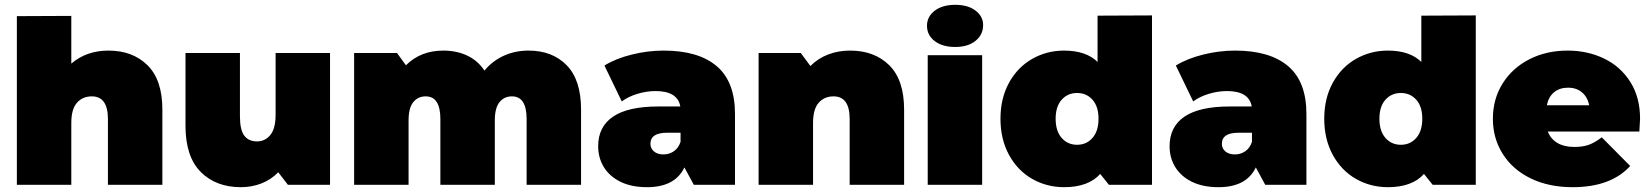

<svg xmlns="http://www.w3.org/2000/svg" viewBox="-20 -767 6849 797"><path d="M654 -312V0H428V-273Q428 -367 361 -367Q323 -367 299.5 -340.5Q276 -314 276 -257V0H50V-700L276 -701V-503Q339 -557 430 -557Q531 -557 592.5 -496Q654 -435 654 -312Z M1350 -547V0H1175L1135 -52Q1105 -21 1065 -5.5Q1025 10 980 10Q876 10 813 -53.5Q750 -117 750 -245V-547H976V-284Q976 -228 994 -204Q1012 -180 1047 -180Q1080 -180 1102 -206.5Q1124 -233 1124 -290V-547Z M2392 -312V0H2166V-273Q2166 -367 2105 -367Q2073 -367 2053.5 -343Q2034 -319 2034 -267V0H1808V-273Q1808 -367 1747 -367Q1715 -367 1695.5 -343Q1676 -319 1676 -267V0H1450V-547H1628L1665 -496Q1726 -557 1820 -557Q1875 -557 1919 -536.5Q1963 -516 1991 -474Q2024 -514 2071 -535.5Q2118 -557 2174 -557Q2273 -557 2332.5 -496Q2392 -435 2392 -312Z M3031 -294V0H2860L2821 -72Q2782 10 2666 10Q2601 10 2555.5 -12.5Q2510 -35 2486.5 -73.5Q2463 -112 2463 -160Q2463 -241 2525 -283Q2587 -325 2713 -325H2804Q2793 -389 2701 -389Q2664 -389 2626 -377.5Q2588 -366 2561 -346L2489 -495Q2536 -524 2602.5 -540.5Q2669 -557 2735 -557Q2879 -557 2955 -492.5Q3031 -428 3031 -294ZM2805 -178V-216H2749Q2680 -216 2680 -170Q2680 -151 2694.5 -138.5Q2709 -126 2734 -126Q2758 -126 2777 -139Q2796 -152 2805 -178Z M3733 -312V0H3507V-273Q3507 -367 3440 -367Q3402 -367 3378.5 -340.5Q3355 -314 3355 -257V0H3129V-547H3304L3344 -493Q3376 -525 3418 -541Q3460 -557 3509 -557Q3610 -557 3671.5 -496Q3733 -435 3733 -312Z M3831 -538H4057V0H3831ZM3828 -660Q3828 -698 3860 -722.5Q3892 -747 3945 -747Q3998 -747 4029.5 -723Q4061 -699 4061 -663Q4061 -623 4029.5 -597.5Q3998 -572 3945 -572Q3892 -572 3860 -596.5Q3828 -621 3828 -660Z M4762 -703V0H4583L4547 -45Q4498 10 4397 10Q4325 10 4264.5 -24.5Q4204 -59 4168.5 -124Q4133 -189 4133 -274Q4133 -359 4168.5 -423.5Q4204 -488 4264.5 -522.5Q4325 -557 4397 -557Q4488 -557 4536 -510V-702ZM4540 -274Q4540 -325 4515 -353Q4490 -381 4451 -381Q4412 -381 4387 -353Q4362 -325 4362 -274Q4362 -223 4387 -194.5Q4412 -166 4451 -166Q4490 -166 4515 -194.5Q4540 -223 4540 -274Z M5403 -294V0H5232L5193 -72Q5154 10 5038 10Q4973 10 4927.5 -12.5Q4882 -35 4858.5 -73.5Q4835 -112 4835 -160Q4835 -241 4897 -283Q4959 -325 5085 -325H5176Q5165 -389 5073 -389Q5036 -389 4998 -377.5Q4960 -366 4933 -346L4861 -495Q4908 -524 4974.5 -540.5Q5041 -557 5107 -557Q5251 -557 5327 -492.5Q5403 -428 5403 -294ZM5177 -178V-216H5121Q5052 -216 5052 -170Q5052 -151 5066.5 -138.5Q5081 -126 5106 -126Q5130 -126 5149 -139Q5168 -152 5177 -178Z M6106 -703V0H5927L5891 -45Q5842 10 5741 10Q5669 10 5608.5 -24.5Q5548 -59 5512.5 -124Q5477 -189 5477 -274Q5477 -359 5512.5 -423.5Q5548 -488 5608.5 -522.5Q5669 -557 5741 -557Q5832 -557 5880 -510V-702ZM5884 -274Q5884 -325 5859 -353Q5834 -381 5795 -381Q5756 -381 5731 -353Q5706 -325 5706 -274Q5706 -223 5731 -194.5Q5756 -166 5795 -166Q5834 -166 5859 -194.5Q5884 -223 5884 -274Z M6785 -221H6405Q6417 -190 6445 -173.5Q6473 -157 6515 -157Q6551 -157 6575.5 -166Q6600 -175 6629 -197L6747 -78Q6667 10 6508 10Q6409 10 6334 -26.5Q6259 -63 6218 -128Q6177 -193 6177 -274Q6177 -356 6217.5 -420.5Q6258 -485 6328.5 -521Q6399 -557 6487 -557Q6570 -557 6638.5 -524Q6707 -491 6747.5 -427Q6788 -363 6788 -274Q6788 -269 6785 -221ZM6401 -330H6577Q6570 -364 6547 -383.5Q6524 -403 6489 -403Q6454 -403 6431 -384Q6408 -365 6401 -330Z"/></svg>

Font: AtCorfu Sans
Style: AtCorfu Sans Black
Weight: 900
Designer: Kostas Teopoulos
Foundry: Kostas Teopoulos
Version: Version 1.00 July 8, 2025, initial release